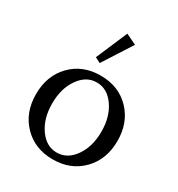

<svg xmlns="http://www.w3.org/2000/svg" viewBox="-171 -815 871 939"><g transform="rotate(30 265.0 -345.5)"><path d="M229 -510.7 198.7 -526.4 274.4 -703.1 334 -674.3ZM430.9 -54Q366.7 12.2 265.1 12.2Q163.6 12.2 99.4 -54Q35.2 -120.1 35.2 -224.1Q35.2 -328.1 99.4 -394.3Q163.6 -460.4 265.1 -460.4Q366.7 -460.4 430.9 -394.3Q495.1 -328.1 495.1 -224.1Q495.1 -120.1 430.9 -54ZM265.1 -26.4Q324.7 -26.4 364.5 -83Q404.3 -139.6 404.3 -224.1Q404.3 -308.6 364.5 -365.2Q324.7 -421.9 265.1 -421.9Q206.1 -421.9 166.3 -365.2Q126.5 -308.6 126.5 -224.1Q126.5 -139.6 166.3 -83Q206.1 -26.4 265.1 -26.4Z"/></g></svg>

Font: Elstob 8pt
Style: Regular
Weight: 400
Designer: Peter S. Baker
Version: Version 1.015